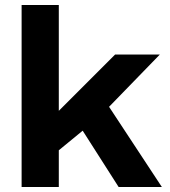

<svg xmlns="http://www.w3.org/2000/svg" viewBox="-20 -744 677 764"><path d="M66 0V-724H214V-303L438 -527H616L414 -319L624 0H452L309 -224L214 -146V0Z"/></svg>

Font: Archivo SemiExpanded
Style: Bold
Weight: 700
Width: 6
Designer: Hector Gatti
Foundry: Omnibus-Type
Version: Version 2.001